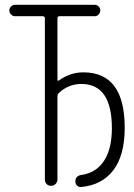

<svg xmlns="http://www.w3.org/2000/svg" viewBox="-20 -750 540 775"><path d="M40 -684.6Q31.2 -684.6 24.4 -691.9Q17.6 -699.2 17.6 -708Q17.6 -716.8 24.4 -723.6Q31.2 -730.5 40 -730.5H363.3Q372.1 -730.5 378.4 -723.6Q384.8 -716.8 384.8 -708Q384.8 -699.2 378.4 -691.9Q372.1 -684.6 363.3 -684.6H219.7Q211.9 -684.6 211.9 -675.8V-428.7Q211.9 -420.9 218.8 -425.8Q263.7 -458 316.4 -458Q483.4 -458 483.4 -234.4Q483.4 -123 437.5 -63Q391.6 -2.9 307.6 4.9Q297.9 5.9 291 -1Q284.2 -7.8 284.2 -17.6Q284.2 -40 308.6 -43.9Q367.2 -51.8 399.4 -100.1Q431.6 -148.4 431.6 -232.4Q431.6 -411.1 308.6 -411.1Q256.8 -411.1 217.8 -375Q211.9 -369.1 211.9 -360.4V-25.4Q211.9 -15.6 204.6 -7.8Q197.3 0 185.5 0Q175.8 0 168.5 -6.8Q161.1 -13.7 161.1 -25.4V-675.8Q161.1 -684.6 152.3 -684.6Z"/></svg>

Font: Rounded-X Mgen+ 1m light
Style: Regular
Weight: 200
Designer: [Source Han Sans]
Ryoko NISHIZUKA  (kana & ideographs); Paul D. Hunt (Latin, Greek & Cyrillic); Wenlong ZHANG  (bopomofo
Version: Version 1.059.20150602